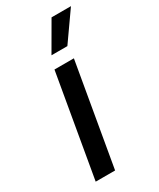

<svg xmlns="http://www.w3.org/2000/svg" viewBox="-187 -787 703 848"><g transform="rotate(-30 165.0 -363.0)"><path d="M37 0H136L226 -520H127ZM228 -581 330 -726H231L147 -581Z"/></g></svg>

Font: Fixel Display Medium
Style: Italic
Weight: 500
Italic angle: -10°
Designer: AlfaBravo + MacPaw
Foundry: Kyrylo Tkachov, Marchela Mozhyna, Serhii Makarenko, Maria Weinstein, Zakhar Kryvoshyya
Version: Version 1.210;Glyphs 3.2 (3217)